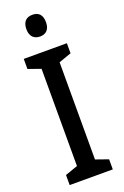

<svg xmlns="http://www.w3.org/2000/svg" viewBox="-173 -970 658 1021"><g transform="rotate(-20 155.5 -459.5)"><path d="M156 -919C121 -919 100 -899 100 -857C100 -817 122 -796 156 -796C190 -796 211 -817 211 -857C211 -899 191 -919 156 -919ZM277 0V-57L206 -82V-632L277 -657V-714H33V-657L104 -632V-82L33 -57V0Z"/></g></svg>

Font: Noto Sans Gujarati Condensed Medium
Style: Regular
Weight: 500
Width: 3
Designer: Jelle Bosma - Monotype Design Team, Universal Thirst
Foundry: Monotype Imaging Inc.
Version: Version 2.106